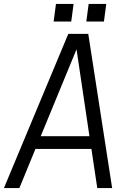

<svg xmlns="http://www.w3.org/2000/svg" viewBox="-40 -961 671 981"><path d="M503 -851ZM324 -851H234L246 -941H336ZM491 -851H401L413 -941H503ZM533 0H457L427 -200H141L59 0H-20L309 -788H411ZM417 -265 351 -709 168 -265Z"/></svg>

Font: Tanohe Sans
Style: Italic
Weight: 400
Designer: Village Type and Design LLC & Cristiano Sobral
Foundry: Cooper Hewitt Smithsonian Design Museum
Version: Version 1.00;September 29, 2021;FontCreator 13.0.0.2655 64-b